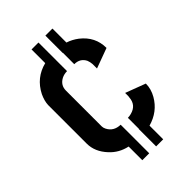

<svg xmlns="http://www.w3.org/2000/svg" viewBox="-213 -701 863 863"><g transform="rotate(-45 218.0 -270.0)"><path d="M249 -28.3V82H293.9V-4.9Q363.3 -24.4 397.5 -84Q416 -116.2 416 -150.4L320.3 -186.5V-179.7Q320.3 -172.9 320.3 -166L319.3 -159.2Q316.4 -113.3 271.5 -101.6Q260.7 -98.6 250 -98.6V-28.3ZM249 -622.1V-511.7H250V-439.5Q287.1 -439.5 302.7 -408.2Q307.6 -395.5 308.6 -381.8V-353.5L404.3 -388.7Q404.3 -460 345.7 -505.9Q321.3 -524.4 293.9 -533.2V-622.1ZM161.1 -622.1V-535.2Q86.9 -516.6 51.8 -447.3Q38.1 -418 37.1 -392.6V-147.5Q37.1 -95.7 78.1 -51.8Q111.3 -15.6 161.1 -4.9V82H205.1V-99.6Q162.1 -100.6 144.5 -135.7Q139.6 -145.5 139.6 -154.3V-381.8Q139.6 -416 170.9 -432.6Q186.5 -440.4 205.1 -440.4V-622.1Z"/></g></svg>

Font: Post No Bills Jaffna
Style: Bold
Weight: 700
Designer: Kosala Senevirathne, Siva Puranthara, Lasantha Premarathna, Tharique Azeez
Foundry: Mooniak
Version: Version 1.220 ; ttfautohint (v1.6)